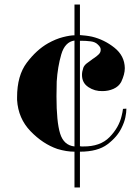

<svg xmlns="http://www.w3.org/2000/svg" viewBox="-20 -666 607 843"><path d="M331 -512Q344 -511 357 -509.5Q370 -508 384 -505Q438 -492 482.5 -456.5Q527 -421 528 -367Q528 -353 524 -338Q520 -323 512 -306Q501 -286 478.5 -276Q456 -266 430 -266Q396 -265 368 -283.5Q340 -302 340 -337Q340 -345 341.5 -352.5Q343 -360 346 -369Q350 -379 360.5 -387.5Q371 -396 383 -404Q385 -406 387.5 -407.5Q390 -409 393 -411Q405 -419 413.5 -427.5Q422 -436 422 -446Q423 -451 420 -457.5Q417 -464 409 -471Q398 -482 378 -484.5Q358 -487 336 -487Q335 -487 333.5 -487Q332 -487 331 -487V-24Q335 -23 338.5 -23Q342 -23 345 -23Q420 -22 461 -64Q502 -106 514 -157Q516 -165 517.5 -172.5Q519 -180 520 -188L535 -189Q535 -173 530.5 -151Q526 -129 514 -105Q495 -65 452 -32.5Q409 0 331 0V157H307V0Q289 0 270.5 -3Q252 -6 232 -12Q168 -34 114 -90Q60 -146 55 -227Q55 -230 55 -233Q55 -236 55 -239Q55 -334 97.5 -390.5Q140 -447 191 -476Q225 -495 256.5 -503Q288 -511 307 -511V-646H331ZM307 -488Q265 -482 249 -427Q233 -372 229 -308Q229 -291 228.5 -274.5Q228 -258 228 -243Q228 -131 244 -79.5Q260 -28 307 -23Z"/></svg>

Font: CAT Schmalfette Thannhaeuser
Style: Regular
Weight: 700
Designer: Peter Wiegel nach Herbert Thanhaeuser 1939/40
Foundry: CAT-Fonts, Peter Wiegel
Version: Version 1.000